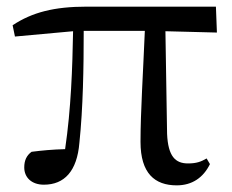

<svg xmlns="http://www.w3.org/2000/svg" viewBox="-20 -543 699 578"><path d="M512 15C558 15 592 -8 612 -49L602 -66C585 -56 571 -51 546 -51C508 -51 486 -72 483 -140L478 -449L633 -445L630 -523H241C143 -523 77 -506 18 -467L25 -433L200 -449C198 -339 194 -216 176 -94C138 -93 106 -90 75 -86C60 -75 53 -60 53 -39C53 -8 76 13 112 13C174 13 212 -28 219 -113C230 -218 232 -339 232 -450H416C411 -328 403 -205 403 -116C403 -21 446 15 512 15Z"/></svg>

Font: Noto Serif CJK SC Medium
Style: Regular
Weight: 500
Designer: Ryoko NISHIZUKA 西塚涼子 (kana & ideographs); Frank Grießhammer (Latin, Greek & Cyrillic); Wenlong ZHANG 张文龙 (bopomofo); San
Foundry: Adobe
Version: Version 2.001;hotconv 1.1.0;makeotfexe 2.6.0